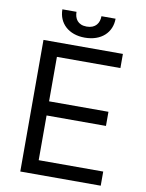

<svg xmlns="http://www.w3.org/2000/svg" viewBox="-98 -977 793 1045"><g transform="rotate(10 299.0 -454.5)"><path d="M88.1 0H532.7V-78.1H176.1V-325.3H504.3V-403.4H176.1V-649.1H527V-727.3H88.1ZM160.5 -909.1C160.5 -832.4 217.3 -778.4 306.8 -778.4C397.7 -778.4 454.5 -832.4 454.5 -909.1H376.4C376.4 -872.2 356.5 -839.5 306.8 -839.5C257.1 -839.5 238.6 -872.2 238.6 -909.1Z"/></g></svg>

Font: Magic Ui Pro
Style: Regular
Weight: 400
Designer: Stefan Endress, Andreas Faust
Version: Version 1.000;FEAKit 1.0